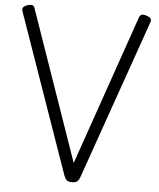

<svg xmlns="http://www.w3.org/2000/svg" viewBox="-62 -1007 890 1074"><g transform="rotate(5 382.5 -470.0)"><path d="M382 14Q363 14 354 7Q345 0 338 -18L23 -916Q20 -928 25 -936Q30 -944 47 -950Q64 -956 74.5 -953.5Q85 -951 89 -938L383 -94L676 -938Q681 -951 691.5 -953.5Q702 -956 718 -950Q736 -944 741 -936Q746 -928 742 -916L427 -18Q420 0 411 7Q402 14 382 14Z"/></g></svg>

Font: Playwrite US Modern Light
Style: Regular
Weight: 300
Designer: Veronika Burian, José Scaglione
Foundry: TypeTogether
Version: Version 1.003